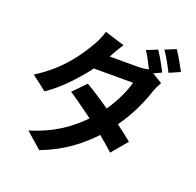

<svg xmlns="http://www.w3.org/2000/svg" viewBox="-159 -1034 1317 1290"><g transform="rotate(20 500.0 -389.0)"><path d="M968 -731C950 -766 915 -828 889 -866L812 -834C840 -796 870 -739 891 -697L968 -731ZM603 -148C644 -115 679 -84 706 -59L800 -171C770 -195 733 -225 690 -256C762 -356 809 -463 835 -544C844 -569 857 -595 868 -615L796 -659L851 -684C833 -721 798 -784 773 -820L696 -789C718 -757 741 -712 760 -674C738 -668 710 -665 683 -665H483C495 -688 520 -733 544 -768L402 -812C393 -778 373 -733 358 -709C307 -622 220 -485 45 -377L151 -295C229 -348 299 -418 359 -489L365 -496C381 -515 396 -534 410 -553H690C675 -491 634 -403 583 -330C520 -373 460 -413 407 -443L320 -354C371 -321 433 -275 498 -228C416 -144 312 -64 139 -11L253 88C409 29 515 -55 603 -148Z"/></g></svg>

Font: Glow Sans TC Normal
Style: Bold
Weight: 700
Designer: Ryoko NISHIZUKA (kana, bopomofo & ideographs); Paul D. Hunt (Latin, Greek & Cyrillic); Sandoll Communications, Soo-young
Version: Version 0.93